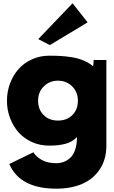

<svg xmlns="http://www.w3.org/2000/svg" viewBox="-20 -864 688 1159"><path d="M210.9 -627.9 418 -844.2 508.8 -729 280.8 -591.8ZM276.9 -527.8Q316.9 -527.8 345.9 -526.1Q375 -524.4 413.1 -518.6Q451.2 -512.7 483.9 -499Q516.6 -485.4 542 -463.9Q543.5 -471.2 544.2 -480.7Q544.9 -490.2 544.9 -496.1V-502H622.1V14.2Q622.1 98.1 582.5 157.7Q543 217.3 475.8 246.1Q408.7 274.9 319.8 274.9Q100.6 274.9 36.1 126L181.2 55.2Q198.2 82.5 232.7 101.8Q267.1 121.1 319.8 121.1Q343.3 121.1 364 113.5Q384.8 106 403.8 88.9Q422.9 71.8 433.8 39.6Q444.8 7.3 444.8 -37.1Q418 -7.8 376.5 3.7Q335 15.1 276.9 15.1Q221.7 15.1 173.8 -6.1Q126 -27.3 93 -64Q60.1 -100.6 41 -150.4Q22 -200.2 22 -255.9Q22 -311.5 41 -361.6Q60.1 -411.6 93 -448.2Q126 -484.9 173.8 -506.3Q221.7 -527.8 276.9 -527.8ZM244.6 -342.8Q210 -308.6 210 -255.9Q210 -203.1 243.2 -169.7Q276.4 -136.2 330.1 -136.2Q383.8 -136.2 417 -169.7Q450.2 -203.1 450.2 -255.9Q450.2 -308.6 415.5 -342.8Q380.9 -377 330.1 -377Q279.3 -377 244.6 -342.8Z"/></svg>

Font: Hussar Preview
Style: Bold
Weight: 700
Foundry: Cannot Into Space Fonts, PlusOne Fonts
Version: Version 2.29RC2 "Millennial"